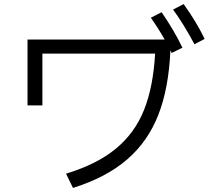

<svg xmlns="http://www.w3.org/2000/svg" viewBox="-20 -897 1040 942"><path d="M881 -877Q943 -791 984 -706L934 -680Q880 -781 829 -850ZM773 -837Q836 -745 875 -663L822 -637L816 -650Q808 -465 757 -334Q706 -203 603.5 -114.5Q501 -26 338 25L304 -45Q456 -91 549 -168Q642 -245 687 -358.5Q732 -472 741 -634H188V-380H115V-703H788Q753 -764 720 -810Z"/></svg>

Font: IBM Plex Sans JP
Style: Regular
Weight: 400
Designer: Mike Abbink; Paul van der Laan; Pieter van Rosmalen; Wujin Sim; Yejin Wi; Jinhee Kim; Boomi Park; Yona Kim; Kichan Ma
Foundry: Sandoll Inc.
Version: Version 1.001